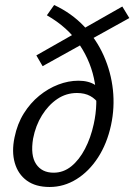

<svg xmlns="http://www.w3.org/2000/svg" viewBox="-20 -737 536 766"><path d="M178 9Q122 9 87 -16.5Q52 -42 39 -87Q26 -132 38 -189Q49 -243 75 -284.5Q101 -326 136.5 -355Q172 -384 212.5 -399.5Q253 -415 293 -415Q334 -415 360.5 -397.5Q387 -380 401 -352L376 -320Q362 -342 340 -354Q318 -366 287 -366Q244 -366 208.5 -342Q173 -318 147.5 -277Q122 -236 112 -184Q101 -117 124 -82.5Q147 -48 194 -48Q233 -48 264.5 -73.5Q296 -99 319 -143Q342 -187 354 -242Q372 -323 358.5 -405Q345 -487 298 -557.5Q251 -628 167 -676L196 -717Q265 -685 315 -632.5Q365 -580 394 -514.5Q423 -449 430.5 -378.5Q438 -308 423 -238Q407 -164 371 -108.5Q335 -53 285 -22Q235 9 178 9ZM150 -473 125 -516 468 -711 496 -665Z"/></svg>

Font: Ysabeau Office Medium
Style: Italic
Weight: 500
Italic angle: -12°
Designer: Christian Thalmann (Catharsis Fonts)
Version: Version 2.001;gftools[0.9.30]; featfreeze: tnum,lnum,ss02